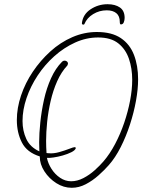

<svg xmlns="http://www.w3.org/2000/svg" viewBox="-20 -876 676 912"><path d="M491 -856Q527 -856 549.5 -840.5Q572 -825 572 -791Q572 -780 568 -770Q564 -760 554 -760Q549 -760 549 -772Q549 -800 532.5 -813.5Q516 -827 487 -827Q452 -827 422.5 -809Q393 -791 381 -762Q380 -759 376 -759Q369 -759 369 -766Q374 -808 410.5 -832Q447 -856 491 -856ZM321 16Q282 16 247.5 -6Q213 -28 191 -62Q169 -96 169 -132V-133Q108 -152 84 -199Q60 -246 60 -306Q60 -363 80 -422.5Q100 -482 136 -535.5Q172 -589 219.5 -632Q267 -675 323.5 -699.5Q380 -724 440 -724Q511 -724 554 -695Q597 -666 616.5 -615Q636 -564 636 -499Q636 -453 626 -397.5Q616 -342 597.5 -285Q579 -228 553.5 -177.5Q528 -127 497 -92Q477 -69 448.5 -43.5Q420 -18 387.5 -1Q355 16 321 16ZM318 -15Q347 -15 376 -30Q405 -45 430 -67.5Q455 -90 472 -110Q502 -145 527 -192.5Q552 -240 570 -293Q588 -346 598 -398.5Q608 -451 608 -497Q608 -551 592.5 -596.5Q577 -642 542 -670Q507 -698 446 -698Q390 -698 337 -674Q284 -650 238.5 -609.5Q193 -569 159 -517.5Q125 -466 106 -410Q87 -354 87 -301Q87 -255 105 -216Q123 -177 167 -157Q167 -168 166.5 -179Q166 -190 166 -200Q166 -242 171.5 -295Q177 -348 189 -402.5Q201 -457 222.5 -504.5Q244 -552 275 -583Q280 -588 287 -588Q293 -588 298 -584Q303 -580 303 -573L300 -565Q271 -534 251.5 -490Q232 -446 220.5 -396Q209 -346 204 -297Q199 -248 199 -207Q199 -193 199.5 -178Q200 -163 201 -149L212 -148Q235 -146 261.5 -153.5Q288 -161 308.5 -169Q329 -177 334 -177Q340 -177 340 -172Q337 -162 319 -153Q301 -144 278 -137.5Q255 -131 234 -128Q213 -125 203 -126Q208 -100 224.5 -74Q241 -48 265.5 -31.5Q290 -15 318 -15Z"/></svg>

Font: Licorice
Style: Regular
Weight: 400
Designer: Robert E. Leuschke
Foundry: Robert E. Leuschke
Version: Version 1.010; ttfautohint (v1.8.3)